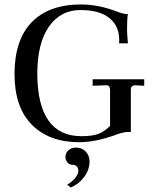

<svg xmlns="http://www.w3.org/2000/svg" viewBox="-20 -627 686 860"><path d="M335 10Q200 10 122.5 -68.5Q45 -147 45 -295Q45 -448 122 -527.5Q199 -607 343 -607Q418 -607 496 -578Q537 -562 553 -564Q549 -547 549 -495Q549 -476 553 -433H513Q514 -436 514 -448Q514 -511 469.5 -546.5Q425 -582 340 -582Q251 -582 199 -507.5Q147 -433 147 -295Q149 -17 345 -17Q391 -17 418.5 -26.5Q446 -36 473 -63V-223Q473 -234 468.5 -240Q464 -246 454 -245L395 -243V-272H626V-243L585 -245Q566 -245 566 -224V-35Q563 -36 553 -36Q532 -36 490 -20Q404 10 335 10ZM297 213 281 200Q301 189 316 171Q331 153 331 140Q331 111 303 111Q291 111 282 100.5Q273 90 273 77Q273 59 286 46.5Q299 34 321 34Q347 34 364 52Q381 70 381 96Q381 133 357.5 165Q334 197 297 213Z"/></svg>

Font: UnnaRegular
Style: Regular
Weight: 400
Designer: Jorge de Buen Unna
Foundry: Omnibus-Type
Version: Version 2.008;hotconv 1.0.109;makeotfexe 2.5.65596